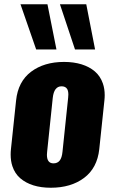

<svg xmlns="http://www.w3.org/2000/svg" viewBox="-20 -884 538 915"><path d="M152.3 -648.4H249L206.1 -863.8H77.6ZM337.4 -648.4H433.1L391.1 -863.8H265.6ZM234.9 -105.5C214 -105.5 203.6 -119.1 203.6 -146.5C203.6 -150.7 203.9 -155.4 204.6 -160.6L231.4 -417.5C235.4 -454.3 249.3 -472.7 273.4 -472.7C286.1 -472.7 295.1 -468.3 300.3 -459.5C303.9 -453.3 305.7 -444.7 305.7 -433.6C305.7 -428.7 305.3 -423.3 304.7 -417.5L277.8 -160.6C275.9 -141.4 271.4 -127.4 264.4 -118.7C257.4 -109.9 247.6 -105.5 234.9 -105.5ZM222.2 10.7C286 10.7 338.8 -4.9 380.6 -36.1C422.4 -67.4 446.6 -113.1 453.1 -173.3L477.5 -404.8C478.5 -413.6 479 -422 479 -430.2C479 -450.7 476.1 -469.4 470.2 -486.3C462.1 -509.8 449.3 -528.9 431.9 -543.7C414.5 -558.5 393.4 -569.7 368.7 -577.4C343.9 -585 316.1 -588.9 285.2 -588.9C221.7 -588.9 169.3 -573.2 127.9 -542C86.6 -510.7 62.8 -465 56.6 -404.8L32.2 -173.3C31.2 -164.6 30.8 -155.9 30.8 -147.5C30.8 -127 33.5 -108.4 39.1 -91.8C46.9 -68.4 59.4 -49.2 76.7 -34.4C93.9 -19.6 114.7 -8.4 139.2 -0.7C163.6 6.9 191.2 10.7 222.2 10.7Z"/></svg>

Font: Oswald
Style: Heavy
Weight: 800
Designer: Vernon Adams
Foundry: Vernon Adams
Version: 3.0; ttfautohint (v0.95.6-bc232) -l 8 -r 50 -G 200 -x 0 -w "